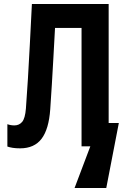

<svg xmlns="http://www.w3.org/2000/svg" viewBox="-20 -734 616 963"><path d="M81 10Q60 10 44 7.5Q28 5 17 1V-111Q34 -105 52 -105Q76 -105 91 -122.5Q106 -140 110 -190Q115 -261 120 -338.5Q125 -416 129.5 -508.5Q134 -601 140 -714H525V-117H576L513 209H354L433 0H389V-594H256Q251 -508 247.5 -439Q244 -370 240 -309.5Q236 -249 232 -186Q225 -86 188.5 -38Q152 10 81 10Z"/></svg>

Font: Noto Sans Mono SemiCondensed
Style: Bold
Weight: 700
Width: 4
Designer: Monotype Design Team
Foundry: Monotype Imaging Inc.
Version: Version 2.014